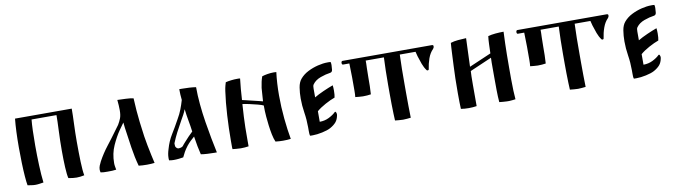

<svg xmlns="http://www.w3.org/2000/svg" viewBox="-30 -837 4362 1237"><g transform="rotate(-10 2151.5 -219.0)"><path d="M78 0Q74 -21 71 -60Q68 -99 66.5 -148.5Q65 -198 65 -249Q65 -360 73 -437H444Q444 -396 441.5 -338Q439 -280 439 -220Q439 -151 441 -90.5Q443 -30 449 0Q421 6 399 6Q375 6 345 0Q339 -23 336.5 -72.5Q334 -122 334 -180Q334 -246 337 -311Q340 -376 340 -413H177Q174 -385 172.5 -340.5Q171 -296 171 -243Q171 -180 173.5 -115Q176 -50 182 0Q168 2 155 4Q142 6 129 6Q116 6 104 4Q92 2 78 0Z M747 -373Q747 -390 746 -405Q745 -420 743 -441Q769 -440 797.5 -439Q826 -438 848 -433Q850 -388 853 -351.5Q856 -315 860.5 -275.5Q865 -236 873 -180Q877 -155 883.5 -119.5Q890 -84 897.5 -51Q905 -18 909 0Q887 3 859 3Q828 3 805 0Q789 -57 779 -123.5Q769 -190 760 -255Q759 -264 758 -273Q757 -282 756 -291L724 -246Q699 -210 675.5 -158Q652 -106 652 -44Q652 -32 654 -21.5Q656 -11 658 0Q647 2 631.5 2.5Q616 3 602 3H600Q588 3 576.5 2.5Q565 2 556 0Q553 -9 553 -18Q553 -31 558 -44Q563 -57 570 -70Q596 -118 630 -161.5Q664 -205 695 -248L720 -282Q732 -302 739.5 -321.5Q747 -341 747 -373Z M1257 -434Q1257 -381 1262.5 -321.5Q1268 -262 1277.5 -203Q1287 -144 1297 -91Q1307 -38 1316 3H1300Q1278 3 1253 1.5Q1228 0 1212 -3Q1206 -27 1200 -57.5Q1194 -88 1189 -123Q1177 -113 1163.5 -100Q1150 -87 1138 -72Q1122 -51 1113.5 -35.5Q1105 -20 1097 -3Q1086 -1 1068.5 1Q1051 3 1034 3Q1018 3 1004 0Q1003 -5 1003 -9Q1003 -13 1003 -17Q1003 -41 1013 -72Q1027 -122 1051.5 -161.5Q1076 -201 1104 -252Q1121 -281 1132 -309.5Q1143 -338 1152 -369Q1150 -387 1149 -405Q1148 -423 1148 -440H1165Q1188 -440 1213 -438.5Q1238 -437 1257 -434ZM1183 -157Q1178 -195 1171.5 -229.5Q1165 -264 1160 -307Q1153 -289 1144.5 -273Q1136 -257 1126 -240Q1104 -201 1087.5 -169Q1071 -137 1057 -102V-93Q1057 -80 1060.5 -76.5Q1064 -73 1068 -68Q1070 -68 1073.5 -66.5Q1077 -65 1078 -65Q1083 -65 1091.5 -67Q1100 -69 1106 -74Q1109 -79 1115.5 -86Q1122 -93 1127 -99Q1142 -116 1156 -130.5Q1170 -145 1183 -157Z M1546 -440Q1542 -409 1539 -372.5Q1536 -336 1534 -301Q1540 -300 1560 -295Q1580 -290 1603.5 -284.5Q1627 -279 1645 -274.5Q1663 -270 1666 -269Q1666 -269 1667 -285Q1668 -301 1669.5 -321.5Q1671 -342 1672 -356Q1675 -377 1679 -395Q1683 -413 1689 -429Q1704 -434 1725 -437.5Q1746 -441 1767 -441Q1772 -441 1775.5 -440.5Q1779 -440 1783 -440Q1774 -370 1774 -289Q1774 -212 1781.5 -136Q1789 -60 1800 0Q1778 3 1749 3Q1726 3 1700 0Q1691 -20 1685 -49.5Q1679 -79 1675 -111Q1671 -143 1669 -168Q1666 -204 1666 -242Q1654 -248 1629 -254.5Q1604 -261 1577 -267Q1550 -273 1532 -275Q1529 -229 1527 -193.5Q1525 -158 1524.5 -123.5Q1524 -89 1524 -44V0Q1500 4 1473 4Q1458 4 1445.5 2.5Q1433 1 1419 0Q1418 -6 1418 -12.5Q1418 -19 1418 -26V-54Q1418 -134 1423 -220.5Q1428 -307 1438 -376Q1441 -397 1445 -411.5Q1449 -426 1451 -432Q1466 -436 1487 -438.5Q1508 -441 1527 -441Q1532 -441 1537 -441Q1542 -441 1546 -440Z M1923 -54Q1923 -104 1915.5 -151.5Q1908 -199 1908 -245Q1908 -282 1913.5 -316Q1919 -350 1936 -370Q1957 -395 1988.5 -411Q2020 -427 2054.5 -435.5Q2089 -444 2119 -444Q2124 -444 2129.5 -444Q2135 -444 2139 -443Q2141 -436 2141 -430.5Q2141 -425 2141 -420Q2141 -407 2139 -392Q2137 -377 2124 -375Q2094 -371 2059.5 -358.5Q2025 -346 2007 -321Q2003 -316 2002 -309Q2001 -302 2001 -294V-236Q2026 -251 2062 -267Q2098 -283 2126 -293Q2127 -286 2127.5 -277Q2128 -268 2128 -258Q2128 -245 2127 -233Q2126 -221 2124 -213Q2096 -203 2061 -184Q2026 -165 2003 -145V-76Q2036 -76 2064 -90Q2092 -104 2108 -120Q2114 -126 2118 -116Q2122 -106 2120 -99Q2115 -71 2101 -54.5Q2087 -38 2062 -24Q2042 -13 2006.5 -5.5Q1971 2 1945 2H1928Q1924 1 1923.5 -12.5Q1923 -26 1923 -31Z M2585 0Q2572 1 2560.5 2.5Q2549 4 2535 4Q2522 4 2508.5 2.5Q2495 1 2482 0Q2481 -16 2480 -45Q2479 -74 2478.5 -108.5Q2478 -143 2478 -176Q2478 -209 2478 -233Q2478 -277 2479 -326.5Q2480 -376 2482 -413H2363Q2363 -404 2363 -392Q2363 -380 2362 -365L2361 -303Q2361 -277 2360.5 -246.5Q2360 -216 2358 -193Q2334 -189 2306 -189Q2293 -189 2281 -190.5Q2269 -192 2256 -193Q2258 -210 2258 -234Q2258 -258 2258 -278V-321Q2258 -344 2257 -368Q2256 -392 2256 -413H2215Q2207 -413 2207 -425Q2207 -429 2209 -433Q2211 -437 2215 -437H2800Q2810 -437 2810 -428Q2810 -418 2803 -411Q2782 -390 2770 -356.5Q2758 -323 2753 -286Q2752 -282 2746.5 -281.5Q2741 -281 2739 -284Q2724 -304 2714.5 -330Q2705 -356 2697 -382L2689 -413H2586Q2584 -370 2583.5 -319Q2583 -268 2583 -217V-159Q2583 -120 2583.5 -78Q2584 -36 2585 0Z M3016 0Q2992 4 2964 4Q2950 4 2937 3Q2924 2 2913 0Q2912 -11 2911.5 -43Q2911 -75 2911 -104Q2911 -158 2912 -199.5Q2913 -241 2915 -281Q2917 -321 2919 -367Q2920 -387 2921 -403Q2922 -419 2923 -430Q2944 -437 2971.5 -439.5Q2999 -442 3025 -443Q3023 -400 3021.5 -351Q3020 -302 3018 -257L3162 -319Q3163 -348 3164 -378.5Q3165 -409 3168 -431Q3189 -437 3216.5 -439.5Q3244 -442 3270 -442Q3268 -399 3267 -364Q3266 -329 3265.5 -292.5Q3265 -256 3265 -210V-198Q3265 -169 3265 -130.5Q3265 -92 3266.5 -56.5Q3268 -21 3270 0Q3263 1 3249 2.5Q3235 4 3229 4H3215Q3208 4 3189.5 2.5Q3171 1 3164 0Q3161 -35 3160.5 -78.5Q3160 -122 3160 -163V-227Q3160 -244 3160 -259.5Q3160 -275 3161 -291L3018 -229Q3017 -220 3016.5 -194Q3016 -168 3016 -139Q3016 -110 3016 -91Z M3729 0Q3716 1 3704.5 2.5Q3693 4 3679 4Q3666 4 3652.5 2.5Q3639 1 3626 0Q3625 -16 3624 -45Q3623 -74 3622.5 -108.5Q3622 -143 3622 -176Q3622 -209 3622 -233Q3622 -277 3623 -326.5Q3624 -376 3626 -413H3507Q3507 -404 3507 -392Q3507 -380 3506 -365L3505 -303Q3505 -277 3504.5 -246.5Q3504 -216 3502 -193Q3478 -189 3450 -189Q3437 -189 3425 -190.5Q3413 -192 3400 -193Q3402 -210 3402 -234Q3402 -258 3402 -278V-321Q3402 -344 3401 -368Q3400 -392 3400 -413H3359Q3351 -413 3351 -425Q3351 -429 3353 -433Q3355 -437 3359 -437H3944Q3954 -437 3954 -428Q3954 -418 3947 -411Q3926 -390 3914 -356.5Q3902 -323 3897 -286Q3896 -282 3890.5 -281.5Q3885 -281 3883 -284Q3868 -304 3858.5 -330Q3849 -356 3841 -382L3833 -413H3730Q3728 -370 3727.5 -319Q3727 -268 3727 -217V-159Q3727 -120 3727.5 -78Q3728 -36 3729 0Z M4041 -54Q4041 -104 4033.5 -151.5Q4026 -199 4026 -245Q4026 -282 4031.5 -316Q4037 -350 4054 -370Q4075 -395 4106.5 -411Q4138 -427 4172.5 -435.5Q4207 -444 4237 -444Q4242 -444 4247.5 -444Q4253 -444 4257 -443Q4259 -436 4259 -430.5Q4259 -425 4259 -420Q4259 -407 4257 -392Q4255 -377 4242 -375Q4212 -371 4177.5 -358.5Q4143 -346 4125 -321Q4121 -316 4120 -309Q4119 -302 4119 -294V-236Q4144 -251 4180 -267Q4216 -283 4244 -293Q4245 -286 4245.5 -277Q4246 -268 4246 -258Q4246 -245 4245 -233Q4244 -221 4242 -213Q4214 -203 4179 -184Q4144 -165 4121 -145V-76Q4154 -76 4182 -90Q4210 -104 4226 -120Q4232 -126 4236 -116Q4240 -106 4238 -99Q4233 -71 4219 -54.5Q4205 -38 4180 -24Q4160 -13 4124.5 -5.5Q4089 2 4063 2H4046Q4042 1 4041.5 -12.5Q4041 -26 4041 -31Z"/></g></svg>

Font: Ponomar
Style: Regular
Weight: 400
Version: Version 1.301; ttfautohint (v1.8.4.7-5d5b)